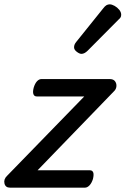

<svg xmlns="http://www.w3.org/2000/svg" viewBox="-35 -864 578 884"><path d="M11 0Q-10 0 -14.5 -19.5Q-19 -39 -2 -55L353 -420H134Q123 -420 119 -430Q115 -440 120 -460Q126 -480 135.5 -490Q145 -500 156 -500H470Q487 -500 494.5 -490Q502 -480 501 -467Q500 -454 491 -445L138 -80H379Q390 -80 394 -70.5Q398 -61 393 -40Q387 -21 377 -10.5Q367 0 356 0ZM340 -616Q331 -616 318.5 -625.5Q306 -635 306 -646Q306 -653 308.5 -659Q311 -665 316 -671L439 -824Q448 -836 455 -840Q462 -844 470 -844Q480 -844 492.5 -837Q505 -830 514 -819Q523 -808 523 -796Q523 -788 519.5 -783Q516 -778 510 -773L369 -631Q354 -616 340 -616Z"/></svg>

Font: Playwrite AU TAS
Style: Regular
Weight: 400
Designer: Veronika Burian, José Scaglione
Foundry: TypeTogether
Version: Version 1.002